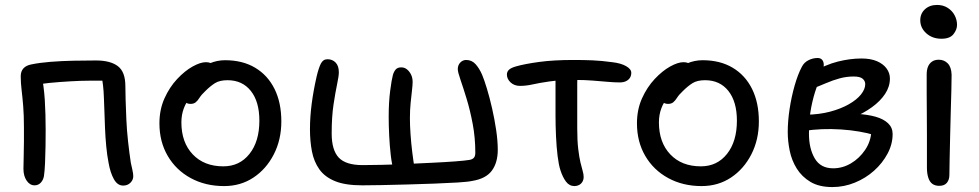

<svg xmlns="http://www.w3.org/2000/svg" viewBox="-20 -742 3968 778"><path d="M479 10Q456 10 441.5 -16Q427 -42 420 -82Q414 -112 410.5 -149Q407 -186 405.5 -223.5Q404 -261 403 -293Q402 -325 401 -346Q400 -375 397.5 -395.5Q395 -416 392 -436L414 -415H340Q309 -415 265.5 -412.5Q222 -410 180 -406Q138 -402 110 -395L146 -450Q158 -394 161.5 -337Q165 -280 165 -215Q165 -186 164.5 -150Q164 -114 162.5 -81Q161 -48 158 -28Q155 -12 145 -1.5Q135 9 120 9Q101 9 88 -10Q75 -29 75 -58Q75 -80 76 -109Q77 -138 77 -169Q77 -200 77 -225Q77 -275 74 -312Q71 -349 67.5 -377.5Q64 -406 64 -433Q64 -453 75 -465Q86 -477 107 -481Q141 -488 185 -491.5Q229 -495 277 -496Q325 -497 369 -497Q427 -497 457.5 -474Q488 -451 488 -393Q488 -374 489 -338Q490 -302 492 -257.5Q494 -213 499 -168Q504 -123 510 -83Q513 -69 516.5 -53.5Q520 -38 520 -28Q520 -13 508.5 -1.5Q497 10 479 10Z M888 12Q812 12 752.5 -20.5Q693 -53 659.5 -110.5Q626 -168 626 -242Q626 -298 646.5 -343.5Q667 -389 698 -422Q729 -455 760.5 -472.5Q792 -490 814 -490Q825 -490 832.5 -487Q840 -484 845 -477.5Q850 -471 850 -460Q850 -440 841.5 -424Q833 -408 807 -394Q775 -375 755 -352.5Q735 -330 725 -303.5Q715 -277 715 -246Q715 -165 761 -116.5Q807 -68 885 -68Q951 -68 991 -118.5Q1031 -169 1031 -253Q1031 -330 996.5 -373.5Q962 -417 902 -417Q870 -417 851 -405Q832 -393 812 -373Q796 -358 788.5 -346Q781 -334 773 -327.5Q765 -321 752 -321Q738 -321 729.5 -329.5Q721 -338 721 -359Q721 -382 735.5 -406.5Q750 -431 774.5 -451.5Q799 -472 829 -485Q859 -498 892 -498Q963 -498 1014 -467.5Q1065 -437 1092.5 -381.5Q1120 -326 1120 -250Q1120 -176 1089.5 -116.5Q1059 -57 1007 -22.5Q955 12 888 12Z M1448 9Q1379 9 1337.5 -8Q1296 -25 1274 -56Q1252 -87 1244 -128.5Q1236 -170 1236 -218Q1236 -268 1243 -321.5Q1250 -375 1263 -432Q1271 -466 1280 -484Q1289 -502 1307 -502Q1327 -502 1340 -488.5Q1353 -475 1353 -449Q1353 -434 1346 -401Q1339 -368 1331.5 -318.5Q1324 -269 1324 -201Q1324 -134 1352.5 -103.5Q1381 -73 1449 -73Q1477 -73 1524 -74Q1571 -75 1625 -77.5Q1679 -80 1731.5 -82.5Q1784 -85 1824 -88Q1864 -91 1882 -94Q1894 -96 1900 -102.5Q1906 -109 1906 -123Q1906 -184 1895.5 -239.5Q1885 -295 1871 -341Q1857 -387 1846 -418.5Q1835 -450 1835 -462Q1835 -478 1845 -488.5Q1855 -499 1869 -499Q1892 -499 1907.5 -481.5Q1923 -464 1934 -438Q1942 -419 1953 -383Q1964 -347 1974 -303Q1984 -259 1990.5 -215Q1997 -171 1997 -135Q1997 -83 1973 -50.5Q1949 -18 1894 -9Q1876 -5 1834.5 -2.5Q1793 0 1740 2Q1687 4 1631.5 5.5Q1576 7 1527.5 8Q1479 9 1448 9ZM1617 -17Q1605 -17 1592.5 -25.5Q1580 -34 1576 -49Q1568 -74 1563.5 -112.5Q1559 -151 1557 -192.5Q1555 -234 1555 -268Q1555 -328 1561 -374Q1567 -420 1572 -438Q1576 -452 1583.5 -460.5Q1591 -469 1606 -469Q1619 -469 1629 -461Q1639 -453 1645.5 -440Q1652 -427 1652 -410Q1652 -398 1649.5 -376.5Q1647 -355 1644 -326Q1641 -297 1641 -262Q1641 -234 1643.5 -198Q1646 -162 1650.5 -125.5Q1655 -89 1660 -59Q1661 -44 1645.5 -30.5Q1630 -17 1617 -17Z M2087 -394Q2064 -394 2049 -408Q2034 -422 2034 -440Q2034 -451 2042 -459Q2050 -467 2071 -473Q2106 -483 2164.5 -491Q2223 -499 2304 -499Q2346 -499 2381.5 -497.5Q2417 -496 2461 -490Q2496 -486 2517 -474Q2538 -462 2538 -447Q2538 -436 2533 -427.5Q2528 -419 2517.5 -413.5Q2507 -408 2491 -408Q2470 -408 2441.5 -410.5Q2413 -413 2381 -415.5Q2349 -418 2316 -418Q2248 -418 2206.5 -412Q2165 -406 2138.5 -400Q2112 -394 2087 -394ZM2308 12Q2287 12 2273.5 -6Q2260 -24 2251 -52Q2244 -73 2239.5 -109.5Q2235 -146 2233 -189.5Q2231 -233 2231 -274Q2231 -329 2231 -371.5Q2231 -414 2231 -442L2320 -448Q2319 -431 2319 -405.5Q2319 -380 2319 -348.5Q2319 -317 2319 -284.5Q2319 -252 2319 -222Q2319 -172 2323 -138.5Q2327 -105 2332 -84Q2337 -63 2341 -49.5Q2345 -36 2345 -25Q2345 -14 2340 -5.5Q2335 3 2326.5 7.5Q2318 12 2308 12Z M2823 12Q2747 12 2687.5 -20.5Q2628 -53 2594.5 -110.5Q2561 -168 2561 -242Q2561 -298 2581.5 -343.5Q2602 -389 2633 -422Q2664 -455 2695.5 -472.5Q2727 -490 2749 -490Q2760 -490 2767.5 -487Q2775 -484 2780 -477.5Q2785 -471 2785 -460Q2785 -440 2776.5 -424Q2768 -408 2742 -394Q2710 -375 2690 -352.5Q2670 -330 2660 -303.5Q2650 -277 2650 -246Q2650 -165 2696 -116.5Q2742 -68 2820 -68Q2886 -68 2926 -118.5Q2966 -169 2966 -253Q2966 -330 2931.5 -373.5Q2897 -417 2837 -417Q2805 -417 2786 -405Q2767 -393 2747 -373Q2731 -358 2723.5 -346Q2716 -334 2708 -327.5Q2700 -321 2687 -321Q2673 -321 2664.5 -329.5Q2656 -338 2656 -359Q2656 -382 2670.5 -406.5Q2685 -431 2709.5 -451.5Q2734 -472 2764 -485Q2794 -498 2827 -498Q2898 -498 2949 -467.5Q3000 -437 3027.5 -381.5Q3055 -326 3055 -250Q3055 -176 3024.5 -116.5Q2994 -57 2942 -22.5Q2890 12 2823 12Z M3353 16Q3299 16 3264 -5Q3229 -26 3208.5 -59Q3188 -92 3180 -131Q3172 -170 3172 -207Q3172 -251 3179.5 -300.5Q3187 -350 3200 -395.5Q3213 -441 3229 -471Q3238 -489 3256 -498Q3274 -507 3293 -507Q3305 -507 3311.5 -499.5Q3318 -492 3318 -479Q3318 -464 3309 -441Q3300 -418 3288 -385Q3276 -352 3267 -306.5Q3258 -261 3258 -200Q3258 -140 3281.5 -100Q3305 -60 3356 -60Q3394 -60 3428 -80Q3462 -100 3485.5 -134.5Q3509 -169 3511 -212L3522 -195Q3496 -203 3461 -209Q3426 -215 3387 -217.5Q3348 -220 3310.5 -218.5Q3273 -217 3245 -212L3246 -277Q3300 -278 3343.5 -289.5Q3387 -301 3419.5 -319.5Q3452 -338 3469 -359.5Q3486 -381 3486 -401Q3486 -414 3475.5 -423Q3465 -432 3439 -432Q3410 -432 3382.5 -424.5Q3355 -417 3327 -405Q3299 -393 3265 -380Q3251 -376 3239.5 -383.5Q3228 -391 3229 -403Q3229 -417 3243 -429.5Q3257 -442 3271 -448Q3325 -480 3375 -492.5Q3425 -505 3471 -505Q3508 -505 3533.5 -494Q3559 -483 3572.5 -464.5Q3586 -446 3586 -424Q3586 -391 3566.5 -361.5Q3547 -332 3513 -307.5Q3479 -283 3438 -266Q3397 -249 3354 -242L3361 -281Q3411 -283 3453.5 -280.5Q3496 -278 3528 -269Q3560 -260 3578.5 -242.5Q3597 -225 3597 -199Q3597 -158 3576.5 -119.5Q3556 -81 3522 -50.5Q3488 -20 3444 -2Q3400 16 3353 16Z M3786 11Q3769 11 3758 3Q3747 -5 3741.5 -22Q3736 -39 3736 -62Q3736 -140 3736 -195Q3736 -250 3735.5 -290.5Q3735 -331 3735 -366Q3735 -401 3735 -440Q3735 -458 3740 -471Q3745 -484 3756 -492Q3767 -500 3784 -500Q3806 -500 3820.5 -485Q3835 -470 3836 -439Q3836 -417 3835 -376.5Q3834 -336 3832.5 -287Q3831 -238 3830 -188.5Q3829 -139 3828 -98Q3827 -57 3827 -33Q3827 -14 3817 -1.5Q3807 11 3786 11ZM3795 -585Q3758 -585 3733.5 -607Q3709 -629 3709 -660Q3709 -687 3728 -704.5Q3747 -722 3777 -722Q3802 -722 3820.5 -710Q3839 -698 3848.5 -679.5Q3858 -661 3858 -641Q3858 -622 3843.5 -603.5Q3829 -585 3795 -585Z"/></svg>

Font: Shantell Sans Light
Style: Regular
Weight: 400
Version: Version 1.011;[c5ecc13dd]